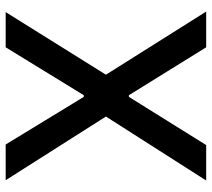

<svg xmlns="http://www.w3.org/2000/svg" viewBox="-55 -692 747 677"><g transform="rotate(-90 318.5 -353.5)"><path d="M315.4 -431.6H321.3L490.2 -707H614.3L393.6 -353.5L616.2 0H490.2L321.3 -272.5H315.4L145.5 0H20.5L246.1 -353.5L21.5 -707H147.5Z"/></g></svg>

Font: Pretendard GOV Medium
Style: Regular
Weight: 500
Designer: Base glyphs from Inter by Rasmus Andersson; Hangeul glyphs from Noto Sans CJK(Source Han Sans) by Jang Soo-young and Kan
Foundry: Kil Hyung-jin
Version: Version 1.309